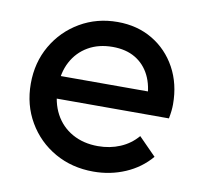

<svg xmlns="http://www.w3.org/2000/svg" viewBox="-62 -551 660 627"><g transform="rotate(10 268.0 -237.5)"><path d="M285.8 10Q214.5 10 157.8 -22.2Q101 -54.5 68 -110.9Q35 -167.2 35 -237.8Q35 -308 67.4 -363.9Q99.8 -419.8 155.5 -452.4Q211.2 -485 279.8 -485Q345.5 -485 396 -454.9Q446.5 -424.8 475.4 -372Q504.2 -319.2 504.2 -251.5Q504.2 -241.5 503 -230Q501.8 -218.5 499 -204H98.2V-278.8H451.2L418.2 -250Q417.8 -297.8 401 -331.5Q384.2 -365.2 353.2 -383.6Q322.2 -402 278 -402Q231.5 -402 196.9 -381.9Q162.2 -361.8 143.1 -325.8Q124 -289.8 124 -240.5Q124 -190.8 144.1 -153.2Q164.2 -115.8 201 -95.1Q237.8 -74.5 286 -74.5Q325.8 -74.5 359.5 -88.8Q393.2 -103 416.8 -130.8L474.5 -72.2Q440.5 -32.2 391.1 -11.1Q341.8 10 285.8 10Z"/></g></svg>

Font: Marine Company Thin
Style: Regular
Weight: 100
Designer: Rodrigo Fuenzalida
Foundry: fragTYPE
Version: Version 1.000